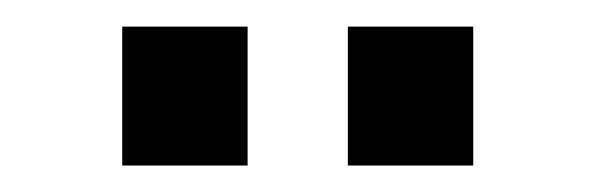

<svg xmlns="http://www.w3.org/2000/svg" viewBox="-20 -710 450 145"><path d="M72.3 -585V-689.9H167V-585ZM242.7 -585V-689.9H337.4V-585Z"/></svg>

Font: Acari Sans SemiBold
Style: Regular
Weight: 600
Designer: Alfredo Marco Pradil and Stefan Peev
Foundry: Hanken Design Co.
Version: Version 1.045;January 11, 2019;FontCreator 11.5.0.2425 64-bi